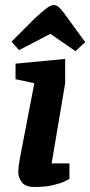

<svg xmlns="http://www.w3.org/2000/svg" viewBox="-20 -740 360 766"><path d="M118 6Q81 6 67 -13Q53 -32 53 -52Q53 -67 55.5 -84.5Q58 -102 60 -112L117 -408L42 -424V-486L240 -505V-408L186 -88H257V-26Q254 -24 237 -16Q220 -8 190 -1Q160 6 118 6ZM281 -536 181 -605 56 -540 26 -574 117 -665Q147 -693 165 -706.5Q183 -720 194 -720Q207 -720 219.5 -707Q232 -694 249 -669L320 -572Z"/></svg>

Font: Faustina
Style: Bold Italic
Weight: 700
Italic angle: -8°
Designer: Alfonso Garcia
Foundry: http://www.omnibus-type.com
Version: Version 1.200